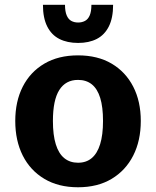

<svg xmlns="http://www.w3.org/2000/svg" viewBox="-20 -769 649 799"><path d="M304.7 10.3Q223.1 10.3 164.6 -24.7Q106 -59.6 74.7 -121.6Q43.5 -183.6 43.5 -265.6Q43.5 -347.2 74.7 -408.4Q106 -469.7 164.6 -504.2Q223.1 -538.6 304.7 -538.6Q386.2 -538.6 444.6 -504.2Q502.9 -469.7 534.4 -408.4Q565.9 -347.2 565.9 -265.6Q565.9 -183.6 534.4 -121.6Q502.9 -59.6 444.6 -24.7Q386.2 10.3 304.7 10.3ZM304.7 -91.8Q338.9 -91.8 361.8 -111.1Q384.8 -130.4 396.7 -168.9Q408.7 -207.5 408.7 -265.6Q408.7 -323.7 397 -361.6Q385.3 -399.4 362.1 -418Q338.9 -436.5 304.7 -436.5Q253.4 -436.5 226.8 -394.5Q200.2 -352.5 200.2 -265.6Q200.2 -207 212.2 -168.5Q224.1 -129.9 247.6 -110.8Q271 -91.8 304.7 -91.8ZM305.2 -590.3Q259.8 -590.3 227.1 -606.9Q194.3 -623.5 176.5 -658.9Q158.7 -694.3 158.7 -749H250.5Q250.5 -721.2 257.6 -704.8Q264.6 -688.5 276.9 -681.9Q289.1 -675.3 305.2 -675.3Q320.8 -675.3 333.5 -681.9Q346.2 -688.5 353.3 -704.8Q360.4 -721.2 360.4 -749H450.7Q450.7 -694.3 432.9 -658.9Q415 -623.5 382.6 -606.9Q350.1 -590.3 305.2 -590.3Z"/></svg>

Font: Comme
Style: Bold
Weight: 700
Version: Version 1.000;gftools[0.9.27]